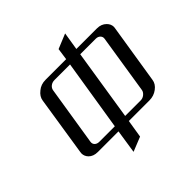

<svg xmlns="http://www.w3.org/2000/svg" viewBox="-171 -681 955 955"><g transform="rotate(-45 306.5 -203.5)"><path d="M53.2 -52.7Q53.2 -55.2 54.2 -62L103 -375Q106.4 -399.9 130.9 -418.9Q153.3 -438 186 -438H331.1L339.8 -500L418 -532.2L402.8 -438H547.9Q578.1 -438 597.2 -418.9Q612.8 -403.3 612.8 -383.3Q612.8 -380.9 611.8 -375L562 -62Q558.6 -36.1 534.2 -18.1Q510.3 0 479 0H334L318.8 94.2L242.2 125L261.2 0H116.2Q85 0 67.4 -18.1Q53.2 -33.2 53.2 -52.7ZM126 -62Q124 -48.3 132.8 -39.6Q141.6 -30.8 157.2 -30.8H266.1L326.2 -405.8H216.8Q201.2 -405.8 189.5 -397Q178.2 -388.2 175.8 -375ZM338.9 -30.8H448.2Q462.4 -30.8 474.1 -40Q486.3 -49.8 488.8 -62L538.1 -375Q540 -387.7 530.8 -397Q522 -405.8 506.8 -405.8H397.9Z"/></g></svg>

Font: Hhenum
Style: Italic
Weight: 400
Designer: T. Christopher White
Version: Version 1.0